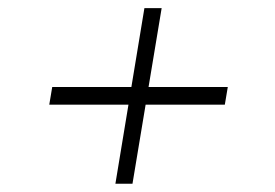

<svg xmlns="http://www.w3.org/2000/svg" viewBox="-20 -520 676 472"><path d="M263.7 -68.4 335 -500H377.4L305.7 -68.4ZM101.1 -262.7 108.4 -306.2H540L532.7 -262.7Z"/></svg>

Font: Inter 17pt ExtraLight
Style: Italic
Weight: 250
Italic angle: -9.3988°
Version: Version 4.001;git-66647c0bb